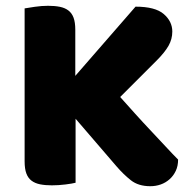

<svg xmlns="http://www.w3.org/2000/svg" viewBox="-20 -635 655 663"><path d="M241 -225V-4Q230 -1 206 2Q182 5 159 5Q136 5 118.5 1.5Q101 -2 89 -11Q77 -20 71 -36Q65 -52 65 -78V-606Q76 -608 100 -611.5Q124 -615 146 -615Q169 -615 186.5 -611.5Q204 -608 216 -599Q228 -590 234 -574Q240 -558 240 -532V-373L448 -612Q516 -612 545.5 -586.5Q575 -561 575 -526Q575 -500 562 -477Q549 -454 520 -425L395 -300Q420 -272 447 -242Q474 -212 501 -183.5Q528 -155 552 -129Q576 -103 595 -84Q595 -62 587 -45Q579 -28 565.5 -16Q552 -4 535 2Q518 8 499 8Q458 8 432 -12.5Q406 -33 382 -61Z"/></svg>

Font: Baloo Thambi
Style: Regular
Weight: 400
Designer: Aadarsh Rajan and Ek Type
Foundry: Ek Type
Version: Version 1.100;PS 1.000;hotconv 1.0.88;makeotf.lib2.5.647800;